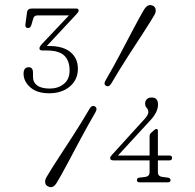

<svg xmlns="http://www.w3.org/2000/svg" viewBox="-20 -735 788 774"><path d="M583 -184Q583 -194.5 589 -199.5L601.5 -210.5Q606 -215 610.5 -215Q616.5 -215 616.5 -208V-108H663.5Q673.5 -108 673.5 -98.5Q673.5 -88.5 663 -88.5H616.5V-40.5Q616.5 -24 635.5 -21.5L657 -19Q667.5 -17 667.5 -9Q667.5 0 657 0H542.5Q532 0 532 -9Q532 -17.5 542 -19L564.5 -21.5Q583 -24 583 -40.5V-88.5H437Q424 -88.5 424 -98Q424 -103 432 -111.5L563 -255.5Q578 -272 578 -283Q578 -294 571.5 -300Q565 -306 565 -318.5Q565 -328 571.8 -335Q578.5 -342 591.5 -342Q617 -342 617 -313.5Q617 -283.5 587 -251L455.5 -108H583ZM429 -399Q419 -382.5 407.5 -389Q396 -395.5 406.5 -412.5Q437 -465 465.5 -519Q494 -573 518.5 -619.8Q543 -666.5 561.5 -697.5Q577.5 -722.5 598 -711Q607 -705.5 607.8 -695Q608.5 -684.5 602 -674Q586 -646.5 557 -602Q528 -557.5 494 -504.8Q460 -452 429 -399ZM341 -296.5Q350.5 -312.5 362.5 -306Q374.5 -299 364.5 -282Q335 -231 306 -177Q277 -123 252 -75.8Q227 -28.5 208.5 2Q192.5 28 172 15.5Q163 10.5 162 0.2Q161 -10 167.5 -21Q183.5 -48.5 213 -93.8Q242.5 -139 276.8 -192Q311 -245 341 -296.5ZM294 -458Q294 -414 261.8 -386.5Q229.5 -359 178 -359Q129 -359 102 -383Q75 -407 75 -438Q75 -464 96 -464Q113 -464 113 -441.5V-424Q113 -403 130 -390.5Q147 -378 181 -378Q214 -378 237.2 -396.5Q260.5 -415 260.5 -451Q260.5 -490.5 239 -511Q217.5 -531.5 168 -531.5H151.5Q139 -531.5 139 -540Q139 -546.5 149.5 -558L258 -673H131Q117 -673 113.5 -658.5L106.5 -634.5Q103 -622 93 -622Q80.5 -622 82.5 -637.5L89 -686Q91 -700.5 108 -700.5H287.5Q297 -700.5 297 -692.5Q297 -687 287 -676.5L168.5 -549.5Q174.5 -549.5 178.5 -549.5Q234.5 -549.5 264.2 -524.8Q294 -500 294 -458Z"/></svg>

Font: Fraunces 9pt Soft Thin
Style: Regular
Weight: 100
Version: Version 1.000;[b76b70a41]